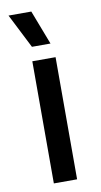

<svg xmlns="http://www.w3.org/2000/svg" viewBox="-84 -766 423 805"><g transform="rotate(-10 127.0 -363.0)"><path d="M87 -580H166L110 -726H13ZM78 0H177V-520H78Z"/></g></svg>

Font: Fixel Text Medium
Style: Regular
Weight: 500
Width: 4
Designer: AlfaBravo + MacPaw
Foundry: Kyrylo Tkachov, Marchela Mozhyna, Serhii Makarenko, Maria Weinstein, Zakhar Kryvoshyya
Version: Version 1.211